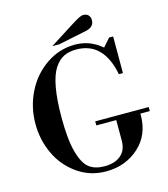

<svg xmlns="http://www.w3.org/2000/svg" viewBox="-133 -1028 1003 1144"><g transform="rotate(-15 368.5 -456.0)"><path d="M393 -268V-293H723V-268H665V-259Q665 -136 582 -62Q499 12 381 12Q281 12 203 -43.5Q125 -99 85 -185.5Q45 -272 45 -370Q45 -474 90 -564.5Q135 -655 216 -710.5Q297 -766 394 -766Q486 -766 558 -704L602 -754H627V-528H602Q561 -736 394 -736Q349 -736 316.5 -720Q284 -704 258 -664.5Q232 -625 218.5 -550Q205 -475 205 -365Q205 -230 226.5 -152.5Q248 -75 284 -47.5Q320 -20 378 -20Q443 -20 479.5 -51.5Q516 -83 516 -140V-268ZM305 -792H262L413 -888Q469 -924 486 -924Q507 -924 518.5 -912.5Q530 -901 530 -881Q530 -839 480 -828Z"/></g></svg>

Font: Libre Bodoni
Style: Regular
Weight: 400
Designer: Pablo Impallari, Rodrigo Fuenzalida
Foundry: Pablo Impallari, Rodrigo Fuenzalida
Version: Version 1.001